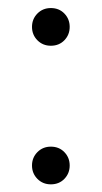

<svg xmlns="http://www.w3.org/2000/svg" viewBox="-20 -462 259 489"><path d="M109.5 -88.5Q130.5 -88.5 144 -74.5Q157.5 -60.5 157.5 -40.5Q157.5 -20.5 144 -6.5Q130.5 7.5 109.5 7.5Q89 7.5 75.2 -6.5Q61.5 -20.5 61.5 -40.5Q61.5 -60.5 75.2 -74.5Q89 -88.5 109.5 -88.5ZM109.5 -441.5Q130.5 -441.5 144 -427.5Q157.5 -413.5 157.5 -393.5Q157.5 -373.5 144 -359.5Q130.5 -345.5 109.5 -345.5Q89 -345.5 75.2 -359.5Q61.5 -373.5 61.5 -393.5Q61.5 -413.5 75.2 -427.5Q89 -441.5 109.5 -441.5Z"/></svg>

Font: Newsreader 24pt Light
Style: Regular
Weight: 300
Designer: Hugues Gentile
Foundry: Production Type
Version: Version 1.003